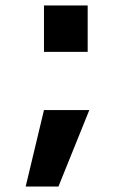

<svg xmlns="http://www.w3.org/2000/svg" viewBox="-20 -573 471 703"><path d="M74 110 141 -170H307L194 110ZM141 -383V-553H301V-383Z"/></svg>

Font: Mplus 1p Bold
Style: Bold
Weight: 700
Version: Version 1.061